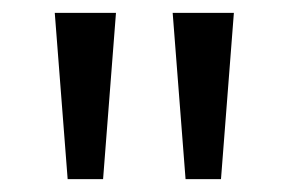

<svg xmlns="http://www.w3.org/2000/svg" viewBox="-20 -734 448 298"><path d="M160 -714 140 -456H85L65 -714ZM343 -714 323 -456H268L248 -714Z"/></svg>

Font: Noto Sans PhagsPa
Style: Regular
Weight: 400
Designer: Monotype Design Team
Foundry: Monotype Imaging Inc.
Version: Version 2.004; ttfautohint (v1.8.4.7-5d5b)